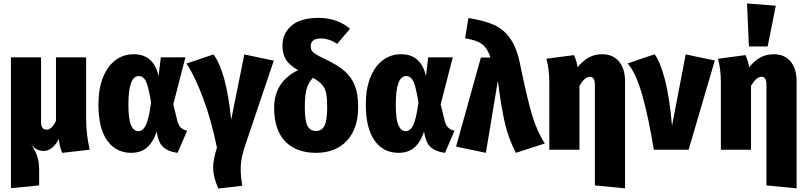

<svg xmlns="http://www.w3.org/2000/svg" viewBox="-20 -864 4656 1108"><path d="M339 18Q331 -1 327 -17.5Q323 -34 319 -61Q283 7 232 7Q211 7 193.5 -1.5Q176 -10 159 -33Q184 6 195 37.5Q206 69 206 121V206L43 222V-533H217V-160Q217 -116 248 -116Q279 -116 303 -166V-533H477V-183Q477 -86 498 0Z M895 -424 908 -533H1050L980 -262L1004 -164Q1011 -139 1025 -126.5Q1039 -114 1060 -110L1005 18Q956 12 927.5 -10.5Q899 -33 890 -76L884 -104Q863 -42 827.5 -12Q792 18 737 18Q649 18 598.5 -53Q548 -124 548 -262Q548 -349 573 -414Q598 -479 644 -515Q690 -551 752 -551Q811 -551 847 -517.5Q883 -484 895 -424ZM721 -262Q721 -177 736 -142Q751 -107 778 -107Q805 -107 822 -142.5Q839 -178 852 -273Q842 -333 833 -365Q824 -397 811.5 -411Q799 -425 781 -425Q721 -425 721 -262Z M1314 -173 1390 -550 1560 -514 1396 -28Q1382 13 1375.5 45.5Q1369 78 1369 113Q1369 153 1378 208L1240 224Q1210 158 1210 102Q1210 57 1232 -12Q1199 -174 1150.5 -302Q1102 -430 1056 -497L1212 -550Q1286 -451 1314 -173Z M2047 -249Q2047 -121 1981.5 -51.5Q1916 18 1804 18Q1689 18 1625.5 -48.5Q1562 -115 1562 -242Q1562 -391 1700 -459Q1646 -491 1628 -523.5Q1610 -556 1610 -602Q1610 -671 1662.5 -716Q1715 -761 1820 -761Q1875 -761 1921.5 -743.5Q1968 -726 2000 -698L1926 -611Q1879 -642 1831 -642Q1802 -642 1787.5 -630.5Q1773 -619 1773 -599Q1773 -583 1778.5 -573Q1784 -563 1801 -552Q1818 -541 1854 -524Q1925 -491 1966.5 -455.5Q2008 -420 2027.5 -370.5Q2047 -321 2047 -249ZM1868 -245Q1868 -296 1862.5 -324.5Q1857 -353 1840 -373.5Q1823 -394 1786 -415Q1757 -384 1748 -345.5Q1739 -307 1739 -245Q1739 -169 1754 -138.5Q1769 -108 1803 -108Q1837 -108 1852.5 -138.5Q1868 -169 1868 -245Z M2438 -424 2451 -533H2593L2523 -262L2547 -164Q2554 -139 2568 -126.5Q2582 -114 2603 -110L2548 18Q2499 12 2470.5 -10.5Q2442 -33 2433 -76L2427 -104Q2406 -42 2370.5 -12Q2335 18 2280 18Q2192 18 2141.5 -53Q2091 -124 2091 -262Q2091 -349 2116 -414Q2141 -479 2187 -515Q2233 -551 2295 -551Q2354 -551 2390 -517.5Q2426 -484 2438 -424ZM2264 -262Q2264 -177 2279 -142Q2294 -107 2321 -107Q2348 -107 2365 -142.5Q2382 -178 2395 -273Q2385 -333 2376 -365Q2367 -397 2354.5 -411Q2342 -425 2324 -425Q2264 -425 2264 -262Z M2981 -495Q3023 -291 3051 -198.5Q3079 -106 3124 -36L2957 18Q2917 -59 2895.5 -146Q2874 -233 2853 -398L2784 18L2612 -18L2755 -532H2810Q2798 -569 2781.5 -590Q2765 -611 2738 -623Q2711 -635 2664 -643L2683 -760Q2773 -746 2829.5 -721Q2886 -696 2924 -642.5Q2962 -589 2981 -495Z M3587 -395V223L3413 206V-373Q3413 -399 3405.5 -410Q3398 -421 3384 -421Q3355 -421 3324 -369V0H3150V-389Q3150 -465 3133 -525L3292 -546Q3307 -516 3313 -476Q3344 -514 3378 -532.5Q3412 -551 3455 -551Q3517 -551 3552 -509.5Q3587 -468 3587 -395Z M3858 -138 3937 -550 4105 -515 3954 0H3753Q3722 -191 3685.5 -318Q3649 -445 3602 -498L3758 -551Q3791 -506 3818 -401Q3845 -296 3858 -138Z M4577 -395V223L4403 206V-373Q4403 -399 4395.5 -410Q4388 -421 4374 -421Q4345 -421 4314 -369V0H4140V-389Q4140 -465 4123 -525L4282 -546Q4297 -516 4303 -476Q4334 -514 4368 -532.5Q4402 -551 4445 -551Q4507 -551 4542 -509.5Q4577 -468 4577 -395ZM4291 -844 4457 -831 4410 -596H4302Z"/></svg>

Font: Fira Sans Condensed ExtraBold
Style: Regular
Weight: 800
Width: 3
Designer: Carrois Corporate & Edenspiekermann AG
Foundry: Carrois Corporate GbR & Edenspiekermann AG
Version: Version 4.203